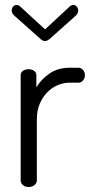

<svg xmlns="http://www.w3.org/2000/svg" viewBox="-20 -751 371 771"><path d="M161 -633 260 -725Q266 -731 275 -731Q283 -731 288.5 -724Q294 -717 294 -709Q294 -696 282 -686L181 -596Q169 -586 161 -586Q151 -586 141 -596L40 -686Q27 -696 27 -709Q27 -717 32.5 -724Q38 -731 46 -731Q55 -731 61 -725ZM260 -419Q235 -419 211.5 -409Q188 -399 169.5 -380Q151 -361 139.5 -334Q128 -307 128 -273V-26Q128 -16 118.5 -8Q109 0 95 0Q81 0 72 -8Q63 -16 63 -26V-449Q63 -460 72 -466.5Q81 -473 95 -473Q108 -473 117 -466.5Q126 -460 126 -449V-400Q143 -430 177 -454.5Q211 -479 260 -479H295Q306 -479 313.5 -470Q321 -461 321 -449Q321 -437 313.5 -428Q306 -419 295 -419Z"/></svg>

Font: AkaAcidDosis
Style: Regular
Weight: 400
Designer: Edgar Tolentino, Pablo Impallari, Igino Marini, Aka-Acid
Foundry: Edgar Tolentino, Pablo Impallari, Igino Marini, Cyberella
Version: Version 1.007